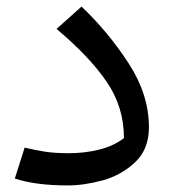

<svg xmlns="http://www.w3.org/2000/svg" viewBox="-20 -550 518 584"><path d="M25 -7 55 -101Q88 -93 118 -88.5Q148 -84 189 -84Q238 -84 282 -95Q326 -106 357 -130Q357 -225 304 -302Q251 -379 152 -462L228 -530Q310 -452 371.5 -357Q433 -262 433 -163Q433 -96 391 -56.5Q349 -17 292.5 -1.5Q236 14 186 14Q88 14 25 -7Z"/></svg>

Font: FiraGO
Style: Italic
Weight: 400
Italic angle: -8°
Designer: bBox Type GmbH
Foundry: bBox Type GmbH
Version: Version 1.001